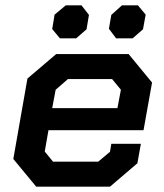

<svg xmlns="http://www.w3.org/2000/svg" viewBox="-20 -701 616 721"><path d="M30 -104 83 -406 191 -498H463L551 -391L519 -212H162L148 -132L179 -94H349L393 -131L398 -161H509L496 -88L393 0H116ZM421 -295 434 -364 401 -404H235L189 -364L176 -295ZM176 -592 185 -646 227 -681H286L314 -645L305 -591L266 -557H205ZM389 -593 398 -645 438 -681H498L527 -646L517 -591L478 -557H416Z"/></svg>

Font: Chakra Petch SemiBold
Style: Italic
Weight: 600
Italic angle: -10°
Designer: Katatrad Aksorn Co.,Ltd.
Foundry: Cadson Demak Co.,Ltd.
Version: Version 1.000; ttfautohint (v1.6)